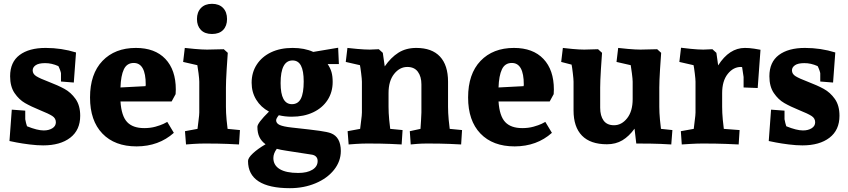

<svg xmlns="http://www.w3.org/2000/svg" viewBox="-20 -755 4463 1010"><path d="M379.9 -479 368.2 -320.8 300.8 -326.2V-369.1Q300.8 -373 296.4 -385.5Q292 -397.9 287.1 -407.2Q251 -423.3 216.8 -422.9Q183.6 -422.9 167.7 -411.9Q151.9 -400.9 151.9 -384.8Q151.9 -365.7 171.4 -353.8Q190.9 -341.8 234.9 -325.2Q284.7 -306.2 318.8 -287.6Q353 -269 377.4 -234.6Q401.9 -200.2 401.9 -146Q401.9 -70.8 349.4 -30.5Q296.9 9.8 207 9.8Q174.8 9.8 135.5 4.9Q96.2 0 67.1 -5.6Q38.1 -11.2 29.8 -13.2L42 -178.2L112.8 -172.9V-127.9Q113.8 -120.1 116.9 -108.2Q120.1 -96.2 122.1 -90.8Q176.3 -68.8 210 -68.8Q236.8 -68.8 255.4 -80.3Q273.9 -91.8 273.9 -111.8Q273.9 -132.8 254.9 -145Q235.8 -157.2 191.9 -174.8Q143.1 -194.8 111.6 -212.9Q80.1 -231 56.6 -265.4Q33.2 -299.8 33.2 -354Q33.2 -428.2 83 -465.6Q132.8 -502.9 220.2 -502.9Q303.7 -502.9 379.9 -479Z M613.8 -221.2Q618.7 -145 648.7 -113Q678.7 -81.1 738.8 -81.1Q771 -81.1 797.9 -88.6Q824.7 -96.2 840.1 -103.5Q855.5 -110.8 859.9 -113.8L894.5 -56.2Q815.4 14.6 698.7 15.1Q583.5 15.1 518.6 -52.5Q453.6 -120.1 453.6 -242.2Q453.6 -366.2 519 -434.6Q584.5 -502.9 694.8 -502.9Q794.9 -502.9 849.9 -445.1Q904.8 -387.2 904.8 -284.2L903.8 -259.8L882.8 -221.2ZM746.6 -310.1Q746.6 -423.8 683.6 -423.8Q647.5 -423.8 631.6 -390.4Q615.7 -356.9 613.8 -294.9L745.6 -301.8Z M1174.3 -654.8Q1174.3 -618.7 1153.8 -597.4Q1133.3 -576.2 1095.2 -576.2Q1057.1 -576.2 1036.6 -597.7Q1016.1 -619.1 1016.1 -654.8Q1016.1 -690.9 1037.1 -712.9Q1058.1 -734.9 1095.2 -734.9Q1132.3 -734.9 1153.3 -713.4Q1174.3 -691.9 1174.3 -654.8ZM1058.1 0Q1029.3 0 998.3 2Q967.3 3.9 958.5 4.9L953.1 -64.9L1019 -77.1Q1020 -88.4 1024.2 -119.6Q1028.3 -150.9 1028.3 -163.1V-325.2Q1028.3 -338.4 1024.4 -369.6Q1020.5 -400.9 1018.1 -412.1L943.4 -429.2L952.1 -502.9Q964.4 -501 1003.9 -497.6Q1043.5 -494.1 1069.3 -494.1L1157.2 -496.1L1178.2 -477.1Q1176.3 -456.1 1172.4 -391.1Q1168.5 -326.2 1168.5 -294.9V-192.9Q1168.5 -162.1 1171.9 -125Q1175.3 -87.9 1177.2 -77.1L1242.2 -70.8L1237.3 4.9Q1225.1 3.9 1177.2 2Q1129.4 0 1058.1 0Z M1730 -324.2Q1730 -270 1702.9 -228.5Q1675.8 -187 1627.2 -164.1Q1578.6 -141.1 1514.6 -141.1Q1478.5 -141.1 1446.8 -148.9Q1432.6 -131.8 1432.6 -122.1Q1432.6 -106 1451.7 -97.4Q1470.7 -88.9 1515.6 -84Q1619.6 -72.8 1661.1 -66.9Q1702.6 -61 1720.7 -54.2Q1772.5 -34.2 1772.9 39.1Q1772.9 93.3 1737.3 138.2Q1701.7 183.1 1640.1 209Q1578.6 234.9 1504.9 234.9Q1396 234.9 1340.3 199Q1284.7 163.1 1284.7 91.8Q1284.7 75.7 1310.3 51.8Q1335.9 27.8 1377 3.9Q1355 -12.2 1344.5 -34.2Q1334 -56.2 1334 -87.9Q1334 -107.9 1395 -168Q1352.1 -190.9 1327.9 -230.5Q1303.7 -270 1303.7 -319.8Q1303.7 -374 1330.8 -415.5Q1357.9 -457 1406.2 -480Q1454.6 -502.9 1519 -502.9Q1582 -502.9 1627.9 -481.9L1758.8 -503.9L1762.7 -418H1703.6Q1717.8 -397 1723.9 -375.5Q1730 -354 1730 -324.2ZM1456.1 -317.9Q1456.1 -207 1515.6 -207Q1547.9 -207 1562.7 -236.1Q1577.6 -265.1 1577.6 -326.2Q1577.6 -382.3 1563.2 -409.7Q1548.8 -437 1519 -437Q1456.1 -437 1456.1 -317.9ZM1418 76.2Q1418 114.3 1451.4 134.5Q1484.9 154.8 1548.8 154.8Q1595.7 154.8 1623.3 137.9Q1650.9 121.1 1650.9 91.8Q1650.9 77.6 1642.3 68.8Q1633.8 60.1 1617.7 58.1L1487.8 38.1Q1454.6 33.2 1436 27.8Q1418 52.2 1418 76.2Z M2405.8 4.9Q2393.6 3.9 2345.7 2Q2297.9 0 2226.6 0Q2197.8 0 2172.9 2Q2147.9 3.9 2140.6 4.9L2135.7 -64.9L2191.9 -77.1L2194.8 -121.1L2196.8 -163.1V-311Q2196.8 -352.1 2178.2 -377.4Q2159.7 -402.8 2122.6 -402.8Q2082.5 -402.8 2053.2 -366Q2023.9 -329.1 2023.9 -265.1V-192.9Q2023.9 -162.1 2027.3 -125Q2030.8 -87.9 2032.7 -77.1L2097.7 -70.8L2092.8 4.9Q2080.6 3.9 2032.7 2Q1984.9 0 1913.6 0Q1884.8 0 1853.8 2Q1822.8 3.9 1814 4.9L1808.6 -64.9L1874.5 -77.1Q1875.5 -88.4 1879.6 -119.1Q1883.8 -149.9 1883.8 -163.1V-325.2Q1883.8 -337.4 1879.9 -369.1Q1876 -400.9 1873.5 -412.1L1798.8 -429.2L1807.6 -502.9Q1819.8 -501 1859.4 -497.6Q1898.9 -494.1 1924.8 -494.1L1972.7 -496.1L1993.7 -477.1L2003.9 -405.8Q2036.1 -452.6 2075.9 -477.8Q2115.7 -502.9 2169.9 -502.9Q2252 -502.9 2294.4 -457.5Q2336.9 -412.1 2336.9 -325.2V-192.9Q2336.9 -162.1 2340.3 -125Q2343.8 -87.9 2345.7 -77.1L2410.6 -70.8Z M2602.5 -221.2Q2607.4 -145 2637.5 -113Q2667.5 -81.1 2727.5 -81.1Q2759.8 -81.1 2786.6 -88.6Q2813.5 -96.2 2828.9 -103.5Q2844.2 -110.8 2848.6 -113.8L2883.3 -56.2Q2804.2 14.6 2687.5 15.1Q2572.3 15.1 2507.3 -52.5Q2442.4 -120.1 2442.4 -242.2Q2442.4 -366.2 2507.8 -434.6Q2573.2 -502.9 2683.6 -502.9Q2783.7 -502.9 2838.6 -445.1Q2893.6 -387.2 2893.6 -284.2L2892.6 -259.8L2871.6 -221.2ZM2735.4 -310.1Q2735.4 -423.8 2672.4 -423.8Q2636.2 -423.8 2620.4 -390.4Q2604.5 -356.9 2602.5 -294.9L2734.4 -301.8Z M3349.1 -494.1 3437 -496.1 3458 -477.1Q3456.1 -456.1 3452.1 -391.1Q3448.2 -326.2 3448.2 -294.9V-192.9Q3448.2 -162.1 3451.7 -125Q3455.1 -87.9 3457 -77.1L3517.1 -70.8L3511.2 4.9Q3501.5 3.9 3456.3 2Q3411.1 0 3327.1 0L3317.9 -78.1Q3289.1 -38.1 3254.2 -17.1Q3219.2 3.9 3172.9 3.9Q3085.9 3.9 3041.5 -41.5Q2997.1 -86.9 2997.1 -173.8V-325.2Q2997.1 -338.4 2993.2 -371.1Q2989.3 -403.8 2986.8 -415L2932.1 -429.2L2940.9 -502.9Q2953.1 -501 2990 -497.6Q3026.9 -494.1 3053.2 -494.1L3126 -496.1L3147 -477.1Q3145 -456.1 3141.1 -391.1Q3137.2 -326.2 3137.2 -294.9V-188Q3137.2 -146 3155 -121.1Q3172.9 -96.2 3210 -96.2Q3250 -96.2 3279.1 -133.1Q3308.1 -169.9 3308.1 -233.9V-325.2Q3308.1 -338.4 3304 -369.6Q3299.8 -400.9 3297.9 -412.1L3223.1 -429.2L3231.9 -502.9Q3244.1 -501 3283.7 -497.6Q3323.2 -494.1 3349.1 -494.1Z M3898.4 -502.9Q3921.4 -502.9 3947 -499Q3972.7 -495.1 3980.5 -493.2L3965.8 -292L3891.6 -294.9V-350.1Q3891.6 -354 3883.8 -401.9Q3881.8 -402.8 3877.4 -402.8Q3837.4 -402.8 3808.1 -366Q3778.8 -329.1 3778.8 -265.1V-192.9Q3778.8 -162.1 3782.2 -125Q3785.6 -87.9 3787.6 -77.1L3870.6 -70.8L3865.7 4.9Q3851.6 3.9 3799.6 2Q3747.6 0 3676.8 0Q3647.9 0 3612.8 2Q3577.6 3.9 3566.4 4.9L3561.5 -64.9L3629.4 -77.1Q3630.4 -88.4 3634.5 -119.6Q3638.7 -150.9 3638.7 -163.1V-325.2Q3638.7 -338.4 3634.8 -369.6Q3630.9 -400.9 3628.4 -412.1L3553.7 -429.2L3562.5 -503.9Q3574.7 -502 3614.3 -498Q3653.8 -494.1 3679.7 -494.1L3727.5 -496.1L3748.5 -477.1L3757.8 -411.1Q3816.4 -502.9 3898.4 -502.9Z M4374 -479 4362.3 -320.8 4294.9 -326.2V-369.1Q4294.9 -373 4290.5 -385.5Q4286.1 -397.9 4281.2 -407.2Q4245.1 -423.3 4210.9 -422.9Q4177.7 -422.9 4161.9 -411.9Q4146 -400.9 4146 -384.8Q4146 -365.7 4165.5 -353.8Q4185.1 -341.8 4229 -325.2Q4278.8 -306.2 4313 -287.6Q4347.2 -269 4371.6 -234.6Q4396 -200.2 4396 -146Q4396 -70.8 4343.5 -30.5Q4291 9.8 4201.2 9.8Q4168.9 9.8 4129.6 4.9Q4090.3 0 4061.3 -5.6Q4032.2 -11.2 4023.9 -13.2L4036.1 -178.2L4106.9 -172.9V-127.9Q4107.9 -120.1 4111.1 -108.2Q4114.3 -96.2 4116.2 -90.8Q4170.4 -68.8 4204.1 -68.8Q4231 -68.8 4249.5 -80.3Q4268.1 -91.8 4268.1 -111.8Q4268.1 -132.8 4249 -145Q4230 -157.2 4186 -174.8Q4137.2 -194.8 4105.7 -212.9Q4074.2 -231 4050.8 -265.4Q4027.3 -299.8 4027.3 -354Q4027.3 -428.2 4077.1 -465.6Q4127 -502.9 4214.4 -502.9Q4297.9 -502.9 4374 -479Z"/></svg>

Font: Sura
Style: Bold
Weight: 700
Designer: Carolina Giovagnoli
Foundry: Huerta Tipografica
Version: Version 1.002;PS 001.002;hotconv 1.0.70;makeotf.lib2.5.58329